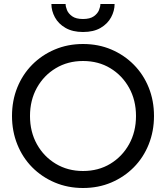

<svg xmlns="http://www.w3.org/2000/svg" viewBox="-20 -930 830 960"><path d="M237 -910H308Q308 -897 315 -879.5Q322 -862 341 -848.5Q360 -835 395 -835Q430 -835 449 -848.5Q468 -862 475 -879.5Q482 -897 482 -910H553Q553 -876 535.5 -843.5Q518 -811 483 -790.5Q448 -770 395 -770Q343 -770 307.5 -790.5Q272 -811 254.5 -843.5Q237 -876 237 -910ZM40 -350Q40 -427 66.5 -492.5Q93 -558 141 -606.5Q189 -655 254 -682.5Q319 -710 395 -710Q472 -710 536.5 -682.5Q601 -655 649 -606.5Q697 -558 723.5 -492.5Q750 -427 750 -350Q750 -274 723.5 -208Q697 -142 649 -93.5Q601 -45 536.5 -17.5Q472 10 395 10Q319 10 254 -17.5Q189 -45 141 -93.5Q93 -142 66.5 -208Q40 -274 40 -350ZM130 -350Q130 -271 164.5 -209Q199 -147 259 -111Q319 -75 395 -75Q472 -75 531.5 -111Q591 -147 625.5 -209Q660 -271 660 -350Q660 -429 625.5 -491Q591 -553 531.5 -589Q472 -625 395 -625Q319 -625 259 -589Q199 -553 164.5 -491Q130 -429 130 -350Z"/></svg>

Font: Von Book
Style: Regular
Weight: 400
Version: Version 4.000; ttfautohint (v1.8.4.7-5d5b)